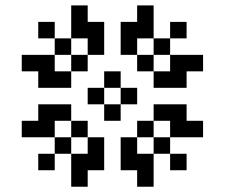

<svg xmlns="http://www.w3.org/2000/svg" viewBox="-20 -708 852 728"><path d="M312.5 -187.5H375V-125H312.5ZM312.5 -125H375V-62.5H312.5ZM125 -250H187.5V-187.5H125ZM62.5 -250H125V-187.5H62.5ZM250 -125H312.5V-62.5H250ZM250 -62.5H312.5V0H250ZM250 -250H312.5V-187.5H250ZM187.5 -187.5H250V-125H187.5ZM125 -125H187.5V-62.5H125ZM187.5 -312.5H250V-250H187.5ZM125 -312.5H187.5V-250H125ZM500 -187.5V-125H437.5V-187.5ZM500 -125V-62.5H437.5V-125ZM687.5 -250V-187.5H625V-250ZM750 -250V-187.5H687.5V-250ZM562.5 -125V-62.5H500V-125ZM562.5 -62.5V0H500V-62.5ZM562.5 -250V-187.5H500V-250ZM625 -187.5V-125H562.5V-187.5ZM687.5 -125V-62.5H625V-125ZM625 -312.5V-250H562.5V-312.5ZM687.5 -312.5V-250H625V-312.5ZM312.5 -500V-562.5H375V-500ZM312.5 -562.5V-625H375V-562.5ZM125 -437.5V-500H187.5V-437.5ZM62.5 -437.5V-500H125V-437.5ZM250 -562.5V-625H312.5V-562.5ZM250 -625V-687.5H312.5V-625ZM250 -437.5V-500H312.5V-437.5ZM187.5 -500V-562.5H250V-500ZM125 -562.5V-625H187.5V-562.5ZM187.5 -375V-437.5H250V-375ZM125 -375V-437.5H187.5V-375ZM500 -500H437.5V-562.5H500ZM500 -562.5H437.5V-625H500ZM687.5 -437.5H625V-500H687.5ZM750 -437.5H687.5V-500H750ZM562.5 -562.5H500V-625H562.5ZM562.5 -625H500V-687.5H562.5ZM562.5 -437.5H500V-500H562.5ZM625 -500H562.5V-562.5H625ZM687.5 -562.5H625V-625H687.5ZM625 -375H562.5V-437.5H625ZM687.5 -375H625V-437.5H687.5ZM375 -312.5H437.5V-250H375ZM312.5 -375H375V-312.5H312.5ZM375 -437.5H437.5V-375H375ZM437.5 -375H500V-312.5H437.5Z"/></svg>

Font: Yarndings 12
Style: Regular
Weight: 400
Designer: Sarah Cadigan-Fried
Version: Version 1.000; ttfautohint (v1.8.4.7-5d5b)